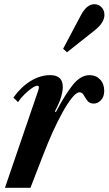

<svg xmlns="http://www.w3.org/2000/svg" viewBox="-20 -891 516 911"><path d="M3.5 0 159.5 -456Q164.5 -470.5 164.5 -476.5Q164.5 -484 157 -484Q147.5 -484 130.8 -472.5Q114 -461 96 -443.2Q78 -425.5 65.5 -406.5L43.5 -428Q79.5 -478.5 125.2 -506.5Q171 -534.5 218 -534.5Q278 -534.5 278 -478Q278 -458 269.5 -429.5Q261 -401 240 -361.5L245.5 -360Q288.5 -442 325.5 -488.2Q362.5 -534.5 405 -534.5Q435 -534.5 454.8 -514Q474.5 -493.5 474.5 -460.5Q474.5 -431.5 459 -415.5Q443.5 -399.5 424.5 -399.5Q405 -399.5 394.8 -413Q384.5 -426.5 377.2 -439.8Q370 -453 357.5 -453Q342.5 -453 321.8 -427.2Q301 -401.5 277 -358.5Q253 -315.5 229.2 -262.5Q205.5 -209.5 184.5 -155L124.5 0ZM298 -643 279.5 -659.5 364 -819Q392 -871 427 -871Q447.5 -871 461.5 -856.8Q475.5 -842.5 475.5 -820.5Q475.5 -803 464.5 -784.5Q453.5 -766 425.5 -744Z"/></svg>

Font: Libre Caslon Condensed Bold
Style: Italic
Weight: 700
Italic angle: -22.583°
Designer: Pablo Impallari, Rodrigo Fuenzalida, Katja Schimmel, Ertekin Erdin
Foundry: Pablo Impallari, Rodrigo Fuenzalida
Version: Version 2.000; ttfautohint (v1.8.4.7-5d5b);gftools[0.9.33]